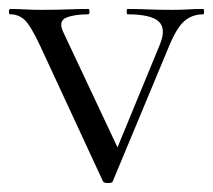

<svg xmlns="http://www.w3.org/2000/svg" viewBox="-23 -406 477 429"><path d="M431 -386Q433 -386 433 -380Q433 -374 431 -374Q406 -374 388.5 -358.5Q371 -343 354 -301L229 -1Q228 3 218.5 3Q209 3 207 -1L67 -303Q46 -348 32.5 -361Q19 -374 0 -374Q-3 -374 -3 -380Q-3 -386 0 -386Q15 -386 32.5 -385Q50 -384 69 -384Q103 -384 128 -385Q153 -386 174 -386Q177 -386 177 -380Q177 -374 174 -374Q143 -374 125 -366.5Q107 -359 118 -335L246 -63L217 -22L334 -306Q349 -342 331.5 -358Q314 -374 262 -374Q260 -374 260 -380Q260 -386 262 -386Q286 -386 307.5 -385Q329 -384 363 -384Q384 -384 397.5 -385Q411 -386 431 -386Z"/></svg>

Font: Cormorant Light
Style: Regular
Weight: 400
Version: Version 4.000